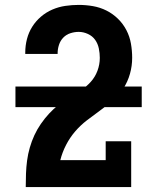

<svg xmlns="http://www.w3.org/2000/svg" viewBox="-20 -763 640 783"><path d="M85 0V-1Q85 -28 86 -55Q87 -82 90.5 -108.5Q94 -135 101.5 -161Q109 -187 120 -211Q131 -235 146.5 -257.5Q162 -280 180 -299.5Q198 -319 219 -335.5Q240 -352 263 -366.5Q286 -381 309 -395Q332 -409 350 -429Q368 -449 377.5 -474.5Q387 -500 387 -527Q387 -546 383 -565.5Q379 -585 368 -600.5Q357 -616 338.5 -624.5Q320 -633 301 -633Q284 -633 267 -627.5Q250 -622 238 -609.5Q226 -597 220.5 -580Q215 -563 215 -546V-543H83V-549Q83 -577 90 -604Q97 -631 111.5 -654Q126 -677 147 -695Q168 -713 193.5 -724Q219 -735 246.5 -739Q274 -743 301 -743Q330 -743 359 -738Q388 -733 414 -720Q440 -707 461 -686.5Q482 -666 495.5 -640Q509 -614 514 -585Q519 -556 519 -527Q519 -494 510 -462Q501 -430 483 -402Q465 -374 439.5 -352.5Q414 -331 387 -311.5Q360 -292 334 -272Q308 -252 286.5 -227Q265 -202 249.5 -172Q234 -142 226 -110H411V-187H515V0ZM558 -326H43V-410H558Z"/></svg>

Font: Iosevka HT Extrabold Extended
Style: Regular
Weight: 800
Width: 7
Monospace: yes
Designer: Belleve Invis
Foundry: Belleve Invis
Version: Version 32.3.0; ttfautohint (v1.8.4)